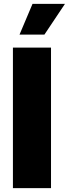

<svg xmlns="http://www.w3.org/2000/svg" viewBox="-20 -974 356 994"><path d="M244.1 -727.5V0H46.9V-727.5ZM81.1 -794.9 148.4 -954.1H316.4L210 -794.9Z"/></svg>

Font: Inter Black
Style: Regular
Weight: 900
Designer: Rasmus Andersson
Foundry: rsms
Version: Version 4.000;git-a52131595